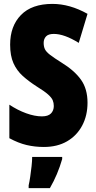

<svg xmlns="http://www.w3.org/2000/svg" viewBox="-20 -744 494 985"><path d="M429 -217Q429 -151 401.5 -99.5Q374 -48 324 -19Q274 10 205 10Q159 10 116.5 0Q74 -10 28 -35V-207Q70 -179 114 -163Q158 -147 195 -147Q227 -147 241.5 -162Q256 -177 256 -200Q256 -216 250.5 -229.5Q245 -243 226.5 -259.5Q208 -276 169 -300Q127 -327 96.5 -354.5Q66 -382 49 -420Q32 -458 32 -515Q32 -610 87.5 -667Q143 -724 249 -724Q338 -724 429 -673L384 -524Q310 -570 256 -570Q228 -570 216 -557Q204 -544 204 -524Q204 -505 210.5 -491.5Q217 -478 237 -462.5Q257 -447 297 -422Q362 -382 395.5 -335Q429 -288 429 -217ZM299 72Q276 152 236 221H127V207Q131 190 135 163Q139 136 142 108.5Q145 81 145 61H299Z"/></svg>

Font: Noto Sans Sinhala ExtraCondensed Black
Style: Regular
Weight: 900
Width: 2
Designer: Jelle Bosma - Monotype Design Team
Foundry: Monotype Imaging Inc.
Version: Version 2.006; ttfautohint (v1.8.4.7-5d5b)